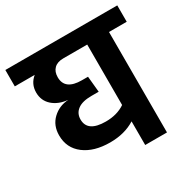

<svg xmlns="http://www.w3.org/2000/svg" viewBox="-176 -839 975 985"><g transform="rotate(-30 311.5 -346.0)"><path d="M643 -692V-595H538V0H409V-140Q347 -101 261 -101Q166 -101 108.5 -144.5Q51 -188 51 -263Q51 -322 89.5 -358.5Q128 -395 183 -398Q128 -403 93.5 -433.5Q59 -464 59 -513Q59 -563 98 -595H-20V-692ZM409 -237V-595H267Q232 -595 213 -576.5Q194 -558 194 -525Q194 -450 294 -450H330L339 -356H296Q242 -356 214.5 -335.5Q187 -315 187 -279Q187 -205 295 -205Q362 -205 409 -237Z"/></g></svg>

Font: FiraGO SemiBold
Style: Regular
Weight: 600
Designer: bBox Type
Foundry: bBox Type GmbH
Version: Version 1.001;PS 001.001;hotconv 1.0.88;makeotf.lib2.5.64775